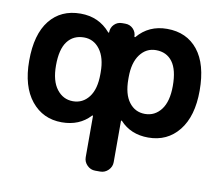

<svg xmlns="http://www.w3.org/2000/svg" viewBox="-81 -656 1097 950"><g transform="rotate(10 467.0 -180.5)"><path d="M173.8 -283.2Q173.8 -205.1 205.6 -164.1Q237.3 -123 286.6 -123Q335.9 -123 366.7 -163.1Q397.5 -203.1 397.5 -278.3V-288.1Q397.5 -361.3 366.7 -402.3Q335.9 -443.4 287.1 -443.4Q233.4 -443.4 203.6 -403.8Q173.8 -364.3 173.8 -283.2ZM760.7 -283.2Q760.7 -364.3 731.4 -403.8Q702.1 -443.4 648.4 -443.4Q599.6 -443.4 568.8 -402.3Q538.1 -361.3 538.1 -288.1V-278.3Q538.1 -203.1 568.4 -163.1Q598.6 -123 648.4 -123Q698.2 -123 729.5 -164.1Q760.7 -205.1 760.7 -283.2ZM538.1 138.7Q538.1 162.1 521 179.2Q503.9 196.3 480.5 196.3H455.1Q431.6 196.3 414.6 179.2Q397.5 162.1 397.5 138.7V-68.4Q397.5 -69.3 395.5 -70.3Q393.6 -71.3 392.6 -69.3Q338.9 -10.7 250 -10.7Q155.3 -10.7 97.2 -82.5Q39.1 -154.3 39.1 -283.2Q39.1 -416 95.2 -486.3Q151.4 -556.6 250 -556.6Q341.8 -556.6 399.4 -489.3Q401.4 -487.3 402.8 -487.8Q404.3 -488.3 404.3 -490.2Q404.3 -513.7 420.4 -529.8Q436.5 -545.9 460 -545.9H475.6Q499 -545.9 515.1 -529.8Q531.2 -513.7 531.2 -490.2Q531.2 -489.3 533.2 -488.8Q535.2 -488.3 536.1 -489.3Q592.8 -556.6 684.6 -556.6Q783.2 -556.6 839.4 -486.3Q895.5 -416 895.5 -283.2Q895.5 -154.3 837.9 -82.5Q780.3 -10.7 684.6 -10.7Q596.7 -10.7 543 -69.3Q542 -71.3 540 -70.3Q538.1 -69.3 538.1 -68.4Z"/></g></svg>

Font: Gen Jyuu Gothic P Bold
Style: Bold
Weight: 700
Designer: [Source Han Sans]
Ryoko NISHIZUKA  (kana & ideographs); Paul D. Hunt (Latin, Greek & Cyrillic); Wenlong ZHANG  (bopomofo
Version: Version 1.002.20150607